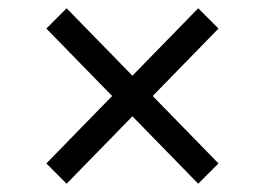

<svg xmlns="http://www.w3.org/2000/svg" viewBox="-20 -537 640 464"><path d="M300 -256 141 -93 92 -142 251 -305 92 -468 141 -517 300 -354 459 -517 508 -468 349 -305 508 -142 459 -93Z"/></svg>

Font: IBM Plex Sans Devanagari
Style: Regular
Weight: 400
Designer: Mike Abbink, Paul van der Laan, Pieter van Rosmalen, Erin McLaughlin
Foundry: Bold Monday
Version: Version 1.1